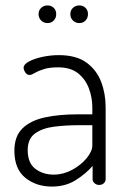

<svg xmlns="http://www.w3.org/2000/svg" viewBox="-20 -681 470 707"><path d="M171 6Q113 6 73 -26.5Q33 -59 33 -126Q33 -179 62.5 -208Q92 -237 144.5 -248.5Q197 -260 266 -260H320V-286Q320 -321 307.5 -355Q295 -389 267.5 -411Q240 -433 194 -433Q162 -433 141.5 -426.5Q121 -420 108.5 -412.5Q96 -405 89 -405Q79 -405 73 -414.5Q67 -424 67 -432Q67 -444 86.5 -454.5Q106 -465 136 -471.5Q166 -478 196 -478Q261 -478 298.5 -450.5Q336 -423 352.5 -379.5Q369 -336 369 -286V-21Q369 -13 362.5 -6.5Q356 0 345 0Q335 0 328 -6.5Q321 -13 321 -21V-70Q296 -41 258.5 -17.5Q221 6 171 6ZM178 -38Q213 -38 245.5 -55.5Q278 -73 299 -98.5Q320 -124 320 -146V-220H271Q222 -220 179 -214.5Q136 -209 109 -189.5Q82 -170 82 -128Q82 -81 110 -59.5Q138 -38 178 -38ZM272 -596Q258 -596 248.5 -605.5Q239 -615 239 -629Q239 -643 248.5 -652Q258 -661 272 -661Q286 -661 295 -652Q304 -643 304 -629Q304 -615 295 -605.5Q286 -596 272 -596ZM155 -596Q141 -596 131.5 -605.5Q122 -615 122 -629Q122 -643 131.5 -652Q141 -661 155 -661Q169 -661 178 -652Q187 -643 187 -629Q187 -615 178 -605.5Q169 -596 155 -596Z"/></svg>

Font: Dosis ExtraLight Light
Style: Regular
Weight: 300
Version: Version 3.001; ttfautohint (v1.8.2)